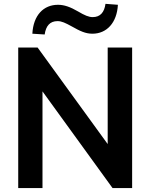

<svg xmlns="http://www.w3.org/2000/svg" viewBox="-20 -962 769 982"><path d="M197.3 0V-494.6L555.7 0H655.8V-718.8H530.8V-225.1L172.4 -718.8H73.2V0ZM208.5 -785.6C214.8 -830.1 235.8 -854 274.4 -854C295.4 -854 314.5 -844.7 346.7 -827.1C389.2 -803.2 417 -789.6 452.6 -789.6C525.9 -789.6 578.1 -845.7 583 -937.5L519.5 -942.4C513.7 -898.9 492.7 -874.5 454.1 -874.5C434.1 -874.5 413.1 -883.3 379.4 -903.3C339.8 -926.3 309.1 -937.5 276.4 -937.5C202.6 -937.5 150.4 -883.8 145.5 -789.6Z"/></svg>

Font: Winston SemiBold
Style: Regular
Weight: 600
Designer: Vernon Adams, Kim Jin-seong, David Berlow, Cristiano Sobral
Foundry: The Winston Project Authors
Version: Version 3.004